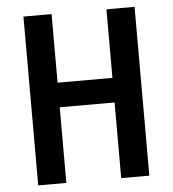

<svg xmlns="http://www.w3.org/2000/svg" viewBox="-52 -828 727 809"><g transform="rotate(-5 312.0 -423.0)"><path d="M547 -66V-780H428V-490H196V-780H77V-66H196V-386H428V-66Z"/></g></svg>

Font: Noto Sans Malayalam UI Condensed SemiBold
Style: Regular
Weight: 600
Width: 3
Designer: Jelle Bosma - Monotype Design Team
Foundry: Monotype Imaging Inc.
Version: Version 2.104